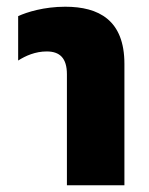

<svg xmlns="http://www.w3.org/2000/svg" viewBox="-20 -551 443 571"><path d="M179 0H350V-361C350 -491 274 -531 174 -531C111 -531 60 -515 34 -503V-371C56 -385 85 -398 119 -398C158 -398 179 -378 179 -330Z"/></svg>

Font: Noto Sans Thai UI Cond Blk
Style: Regular
Weight: 900
Width: 3
Designer: Monotype Design Team
Foundry: Monotype Imaging Inc.
Version: Version 2.000